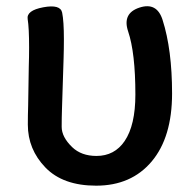

<svg xmlns="http://www.w3.org/2000/svg" viewBox="-20 -574 621 607"><path d="M284 13Q179 13 123.5 -44.5Q68 -102 68 -180Q68 -210 69 -240L71 -364Q72 -394 72 -424Q72 -486 67.5 -513.5Q63 -541 117 -551Q171 -561 176.5 -534Q182 -507 182 -450Q182 -419 181 -388L176 -231Q175 -202 175 -173Q175 -141 208 -109Q237 -81 285 -81Q342 -81 374 -128Q408 -178 408 -275Q408 -407 385 -475Q366 -532 421 -550Q476 -568 494 -511Q524 -417 524 -278.5Q524 -140 459.5 -63.5Q395 13 284 13Z"/></svg>

Font: Resource Han Rounded CN Medium
Style: Regular
Weight: 500
Designer: Cyano Hao (round all glyphs); Ryoko NISHIZUKA 西塚涼子 (kana, bopomofo & ideographs); Paul D. Hunt (Latin, Greek & Cyrillic)
Foundry: Cyano Hao
Version: 0.990